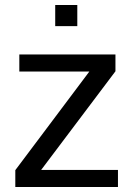

<svg xmlns="http://www.w3.org/2000/svg" viewBox="-20 -745 540 765"><path d="M41 0V-67L336 -460H57V-528H440V-461L144 -68H450V0ZM200 -641V-725H288V-641Z"/></svg>

Font: Libra Sans
Style: Regular
Weight: 400
Foundry: Context Ltd
Version: Version 1.000; ttfautohint (v1.3)